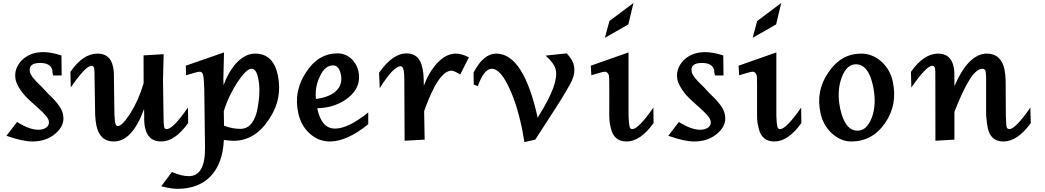

<svg xmlns="http://www.w3.org/2000/svg" viewBox="-20 -919 6874 1263"><path d="M92.3 -116.7Q173.3 -65.4 232.4 -65.4Q249.5 -65.4 263.4 -69.8Q277.3 -74.2 286.9 -82Q296.4 -89.8 300 -100.6Q303.7 -111.3 300.8 -124Q298.3 -138.2 281 -158.7Q263.7 -179.2 232.4 -207L176.8 -257.3Q136.2 -293.9 112.5 -330.6Q88.9 -367.2 83 -393.1Q75.7 -429.2 85.9 -461.7Q96.2 -494.1 122.6 -521.5Q149.4 -548.8 185.5 -562.5Q221.7 -576.2 264.2 -576.2Q286.6 -576.2 316.7 -571.3Q346.7 -566.4 384.3 -554.2L385.7 -422.4H329.6L324.7 -446.8Q325.2 -451.7 324.7 -455.1Q314.9 -504.9 244.1 -504.9Q164.6 -504.9 176.8 -445.3Q184.1 -413.1 249 -353V-353.5L299.3 -299.8Q340.8 -261.2 364.5 -229Q388.2 -196.8 394 -168.9Q410.6 -97.7 346.7 -42Q285.6 11.7 192.9 11.7Q128.4 11.7 22.5 -25.9Z M927.7 -201.7Q849.6 11.7 729 11.7Q681.6 11.7 653.3 -14.9Q625 -41.5 613.8 -94.2Q611.3 -108.4 609.1 -125.5Q606.9 -142.6 606 -162.1L602.1 -401.4Q602.1 -428.2 601.6 -445.8Q601.1 -463.4 599.6 -470.7Q597.2 -477.5 593.3 -481.9Q589.4 -486.3 582.5 -486.3Q562.5 -486.3 528.1 -450.2Q493.7 -414.1 445.3 -343.3L443.4 -446.3Q484.9 -507.3 529.8 -536.9Q574.7 -566.4 621.1 -566.4Q706.1 -566.4 723.6 -479.5Q730.5 -452.1 729.5 -395L732.9 -155.8L733.9 -156.2Q734.4 -140.6 735.1 -130.1Q735.8 -119.6 736.8 -113.8Q742.7 -89.4 754.4 -89.4Q782.7 -89.4 836.4 -171.4Q863.8 -215.3 885.7 -264.6Q907.7 -314 924.8 -371.6L924.3 -554.7L1056.6 -562.5L1052.2 -394V-395L1055.7 -155.3Q1056.2 -100.1 1059.6 -85Q1062.5 -69.8 1075.7 -69.8Q1097.7 -69.8 1132.1 -105Q1166.5 -140.1 1216.3 -211.4L1217.8 -109.4Q1172.9 -47.9 1129.4 -18.1Q1085.9 11.7 1040 11.7Q954.6 11.7 934.6 -76.7Q927.2 -104.5 928.7 -161.1Z M1110.8 212.4Q1141.6 225.6 1169.2 232.7Q1196.8 239.7 1221.7 239.7Q1332 239.7 1328.6 46.4L1323.7 -330.1Q1322.8 -363.8 1321 -387.5Q1319.3 -411.1 1316.9 -420.9Q1312.5 -447.3 1294.9 -447.3Q1284.7 -447.3 1262 -440.9Q1239.3 -434.6 1204.1 -423.8L1202.1 -486.8L1453.6 -574.2L1449.2 -392.1L1449.7 -393.1L1450.7 -358.4Q1463.4 -396 1481.2 -427.7Q1499 -459.5 1519.5 -486.8Q1553.2 -527.8 1587.6 -547.1Q1622.1 -566.4 1658.7 -566.4Q1777.8 -566.4 1807.6 -424.3Q1823.7 -346.2 1809.3 -273.4Q1794.9 -200.7 1747.6 -131.3Q1655.8 7.3 1515.1 7.3Q1507.3 7.3 1491.9 5.9Q1476.6 4.4 1456.5 2Q1456.1 2 1456.1 2Q1456.1 2 1452.6 1Q1449.2 78.6 1427.2 138.7Q1405.3 198.7 1366.2 239.7Q1327.1 280.8 1272 302Q1216.8 323.2 1146.5 323.2Q1127.9 323.2 1101.8 319.1Q1075.7 314.9 1040.5 306.6ZM1453.6 -92.3Q1482.4 -81.1 1509 -76.2Q1535.6 -71.3 1562 -71.3Q1600.1 -71.3 1626.2 -97.9Q1652.3 -124.5 1667.5 -175.3Q1682.1 -237.3 1685.5 -296.1Q1689 -355 1678.2 -404.8Q1666 -466.8 1634.8 -466.8Q1617.7 -466.8 1594.7 -444.8Q1571.8 -422.9 1545.4 -383.3Q1517.1 -341.3 1492.9 -291.3Q1468.8 -241.2 1452.1 -188Z M2402.3 -101.6Q2332.5 -45.4 2269.3 -16.8Q2206.1 11.7 2150.4 11.7Q2112.3 11.7 2079.6 -1.2Q2046.9 -14.2 2016.1 -41.5Q1959.5 -93.3 1941.9 -175.8Q1910.6 -317.4 1992.2 -441.9Q2033.2 -505.9 2085.2 -536.9Q2137.2 -567.9 2200.7 -567.9Q2225.6 -567.9 2248 -559.3Q2270.5 -550.8 2288.3 -535.2Q2306.2 -519.5 2319.1 -497.6Q2332 -475.6 2337.9 -448.7Q2348.6 -398.4 2332 -355.5Q2315.4 -312.5 2272 -277.3Q2232.4 -245.1 2180.9 -226.8Q2129.4 -208.5 2067.4 -207L2068.4 -199.7Q2082.5 -136.7 2110.8 -105Q2139.2 -73.2 2184.6 -73.2Q2227.5 -73.2 2281.7 -99.6Q2335.9 -126 2402.3 -179.2ZM2085.4 -418.5Q2068.4 -385.3 2061.3 -347.9Q2054.2 -310.5 2058.1 -268.1Q2104 -273.9 2137.9 -287.8Q2171.9 -301.8 2192.9 -322.5Q2213.9 -343.3 2221.4 -370.4Q2229 -397.5 2222.2 -429.7Q2209.5 -488.8 2170.9 -488.8Q2144.5 -488.8 2123 -471.4Q2101.6 -454.1 2085.4 -418.5Z M2641.6 6.8 2639.6 -397.5Q2640.1 -415 2638.9 -429.9Q2637.7 -444.8 2635.3 -456.1Q2631.8 -470.2 2627.4 -476.8Q2623 -483.4 2615.7 -483.4Q2592.8 -483.4 2558.3 -448Q2523.9 -412.6 2478 -338.9L2473.6 -440.4Q2519 -504.9 2564 -536.4Q2608.9 -567.9 2652.8 -567.9Q2739.3 -567.9 2758.3 -473.1Q2767.1 -435.5 2767.1 -391.1L2768.1 -355.5Q2782.2 -393.1 2800 -425.5Q2817.9 -458 2840.3 -486.3Q2874 -527.3 2908.4 -546.9Q2942.9 -566.4 2978 -566.4Q3016.1 -566.4 3064.5 -542L3007.8 -429.2Q2965.8 -454.1 2950.2 -454.1Q2864.3 -454.1 2770 -188L2773.4 -0.5Z M3429.7 15.6 3414.6 -69.8V-69.3Q3395 -164.1 3370.4 -237.8Q3345.7 -311.5 3317.4 -365.7Q3291 -417 3265.4 -441.9Q3239.7 -466.8 3215.3 -466.8Q3164.1 -466.8 3123 -352.5L3096.2 -362.8L3095.2 -441.9Q3128.4 -505.4 3165.5 -535.9Q3202.6 -566.4 3244.1 -566.4Q3424.3 -566.4 3517.1 -144L3525.9 -160.2Q3591.8 -265.1 3618.9 -339.6Q3646 -414.1 3635.7 -460Q3627.9 -500 3569.3 -553.2L3708 -567.9Q3729.5 -544.9 3740.7 -524.9Q3752 -504.9 3754.9 -488.8Q3765.6 -441.9 3741.7 -387.7Q3729.5 -363.3 3703.1 -317.9Q3676.8 -272.5 3634.8 -207.5L3501 -0.5Z M4279.3 -109.4Q4192.4 11.7 4101.6 11.7Q4017.6 11.7 3998 -76.7Q3994.1 -90.8 3991 -111.1Q3987.8 -131.3 3987.8 -160.2Q3988.8 -411.6 3986.3 -420.9Q3977.5 -447.3 3960 -447.3Q3950.2 -447.3 3927.7 -440.9Q3905.3 -434.6 3870.1 -423.8L3866.2 -486.8L4114.7 -574.2V-155.3Q4115.7 -127 4117.7 -109.9Q4119.6 -92.8 4121.6 -85.4Q4125 -69.8 4139.2 -69.8Q4179.7 -69.8 4277.8 -211.4ZM3959 -670.4 3988.8 -780.8 4147 -899.4 4113.3 -758.3Z M4445.8 -116.7Q4526.9 -65.4 4585.9 -65.4Q4603 -65.4 4616.9 -69.8Q4630.9 -74.2 4640.4 -82Q4649.9 -89.8 4653.6 -100.6Q4657.2 -111.3 4654.3 -124Q4651.9 -138.2 4634.5 -158.7Q4617.2 -179.2 4585.9 -207L4530.3 -257.3Q4489.7 -293.9 4466.1 -330.6Q4442.4 -367.2 4436.5 -393.1Q4429.2 -429.2 4439.5 -461.7Q4449.7 -494.1 4476.1 -521.5Q4502.9 -548.8 4539.1 -562.5Q4575.2 -576.2 4617.7 -576.2Q4640.1 -576.2 4670.2 -571.3Q4700.2 -566.4 4737.8 -554.2L4739.3 -422.4H4683.1L4678.2 -446.8Q4678.7 -451.7 4678.2 -455.1Q4668.5 -504.9 4597.7 -504.9Q4518.1 -504.9 4530.3 -445.3Q4537.6 -413.1 4602.5 -353V-353.5L4652.8 -299.8Q4694.3 -261.2 4718 -229Q4741.7 -196.8 4747.6 -168.9Q4764.2 -97.7 4700.2 -42Q4639.2 11.7 4546.4 11.7Q4481.9 11.7 4376 -25.9Z M5251.5 -109.4Q5164.6 11.7 5073.7 11.7Q4989.7 11.7 4970.2 -76.7Q4966.3 -90.8 4963.1 -111.1Q4960 -131.3 4960 -160.2Q4960.9 -411.6 4958.5 -420.9Q4949.7 -447.3 4932.1 -447.3Q4922.4 -447.3 4899.9 -440.9Q4877.4 -434.6 4842.3 -423.8L4838.4 -486.8L5086.9 -574.2V-155.3Q5087.9 -127 5089.8 -109.9Q5091.8 -92.8 5093.8 -85.4Q5097.2 -69.8 5111.3 -69.8Q5151.9 -69.8 5250 -211.4ZM4931.2 -670.4 4960.9 -780.8 5119.1 -899.4 5085.4 -758.3Z M5579.6 11.7Q5510.3 11.7 5450.7 -43Q5393.6 -97.2 5377.4 -175.8Q5345.2 -321.8 5429.7 -443.4Q5472.2 -505.9 5525.6 -536.1Q5579.1 -566.4 5644.5 -566.4Q5718.3 -566.4 5778.3 -513.7Q5836.4 -460 5853 -381.8Q5869.1 -304.7 5856.4 -237.3Q5843.8 -169.9 5802.2 -109.4Q5759.3 -47.9 5703.6 -18.1Q5647.9 11.7 5579.6 11.7ZM5620.6 -59.6Q5652.8 -59.6 5675.5 -81.1Q5698.2 -102.5 5714.4 -144Q5731.4 -189.5 5733.4 -240.5Q5735.4 -291.5 5723.6 -350.6Q5708 -424.8 5679.7 -460.4Q5651.4 -496.1 5609.9 -496.1Q5548.8 -496.1 5516.6 -408.7Q5499.5 -362.8 5497.3 -311.3Q5495.1 -259.8 5507.3 -202.6Q5538.6 -59.6 5620.6 -59.6Z M6133.3 6.8 6132.8 -401.4Q6132.8 -428.7 6132.6 -445.8Q6132.3 -462.9 6130.4 -470.7Q6126 -486.3 6112.8 -486.3Q6093.3 -486.3 6058.6 -450.2Q6023.9 -414.1 5975.1 -343.3L5972.2 -446.3Q6014.6 -506.8 6059.6 -536.6Q6104.5 -566.4 6150.9 -566.4Q6235.4 -566.4 6252.9 -479.5Q6256.8 -465.8 6257.6 -444.6Q6258.3 -423.3 6258.3 -395V-352.5Q6275.9 -392.1 6294.4 -426Q6313 -460 6335.4 -487.8Q6399.4 -566.4 6471.2 -566.4Q6564.5 -566.4 6587.4 -463.9Q6593.8 -430.7 6595.2 -391.1L6596.7 -155.3Q6598.1 -127 6598.9 -109.4Q6599.6 -91.8 6601.6 -85Q6604.5 -69.8 6619.6 -69.8Q6659.7 -69.8 6757.8 -211.4L6760.7 -109.4Q6672.9 11.7 6580.6 11.7Q6497.1 11.7 6477.5 -76.7Q6471.7 -103 6466.8 -161.1V-397.9Q6466.8 -451.7 6459 -459.2Q6451.2 -466.8 6444.3 -466.8Q6402.8 -466.8 6358.2 -395.8Q6313.5 -324.7 6258.3 -183.6V-0.5Z"/></svg>

Font: IranNastaliq
Style: Regular
Weight: 400
Designer: Hossein Zahedi
Version: Version 1.5